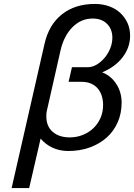

<svg xmlns="http://www.w3.org/2000/svg" viewBox="-20 -754 680 974"><path d="M461 -734Q501 -734 534 -722Q567 -710 590.5 -688Q614 -666 627 -637Q640 -608 640 -573Q640 -513 602 -463.5Q564 -414 498 -387Q522 -378 540 -362.5Q558 -347 571 -326.5Q584 -306 590.5 -282.5Q597 -259 597 -234Q597 -179 577 -133.5Q557 -88 521 -56Q485 -24 435.5 -6Q386 12 326 12Q283 12 247 -4.5Q211 -21 186 -51L128 200H39L206 -532Q228 -629 294.5 -681.5Q361 -734 461 -734ZM450 -660Q391 -660 347.5 -616Q304 -572 287 -498L217 -189Q216 -184 215.5 -178Q215 -172 215 -164Q215 -113 247.5 -85Q280 -57 334 -57Q369 -57 400 -69.5Q431 -82 454 -104Q477 -126 490 -156Q503 -186 503 -221Q503 -244 497 -265Q491 -286 478 -302.5Q465 -319 444 -329Q423 -339 393 -339H328L345 -413H425Q448 -413 470 -426Q492 -439 510 -460Q528 -481 539 -508Q550 -535 550 -563Q550 -606 523 -633Q496 -660 450 -660Z"/></svg>

Font: Perun
Style: Italic
Weight: 400
Italic angle: -12°
Foundry: Copyright (c) Stefan Peev, Context Ltd, 2016
Version: Version 1.027